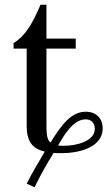

<svg xmlns="http://www.w3.org/2000/svg" viewBox="-20 -630 451 806"><path d="M235 13C329 13 411 -19 411 -91C411 -133 384 -161 340 -161C279 -161 237 -105 193 -33H190C176 -47 175 -72 175 -114V-426H298V-468H175V-610H150C114 -525 84 -478 37 -449V-426H92V-101C92 -38 115 -6 167 6V8C139 57 117 91 92 141L125 156C151 103 176 59 205 12C214 13 224 13 235 13ZM224 -19C247 -60 287 -129 339 -129C360 -129 378 -117 378 -89C378 -39 305 -18 248 -18C239 -18 231 -18 224 -19Z"/></svg>

Font: STIX Two Text
Style: Regular
Weight: 400
Designer: Ross Mills, John Hudson & Paul Hanslow, Tiro Typeworks Ltd; with prior portions MicroPress Inc., and Coen Hoffman.
Foundry: Tiro Typeworks Ltd
Version: Version 2.13 b171